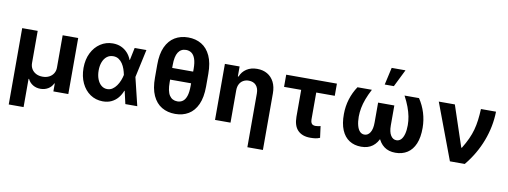

<svg xmlns="http://www.w3.org/2000/svg" viewBox="-73 -1212 4875 1842"><g transform="rotate(10 2364.5 -291.0)"><path d="M60.7 197.7V-545.9H211.7V-232Q211.9 -199.5 227.3 -174.3Q242.8 -149.1 270.1 -135.1Q297.5 -121.1 333.2 -121.1Q369.5 -121.1 396.9 -135.2Q424.3 -149.3 439.7 -174.4Q455.2 -199.5 454.9 -232V-545.9H606.2V0H460.7V-77.5H456.4Q440.3 -42.2 407.2 -22.6Q374 -2.9 333.2 -3.1Q292.3 -2.9 259.5 -22.6Q226.8 -42.2 210.2 -77.5H205.3V197.7Z M942.1 11.7Q873.4 11 820.2 -25.1Q767 -61.3 736.8 -125.3Q706.6 -189.4 706.2 -272.5Q706.6 -355.9 738.1 -418.8Q769.5 -481.8 823.4 -517.3Q877.2 -552.7 944 -552.7Q988.5 -552.7 1024.3 -536.9Q1060.2 -521.1 1086.6 -492.4Q1113 -463.7 1128 -424.4H1174.1L1211.4 -274.4L1278 0H1161.8L1099.1 -274.4Q1093.8 -301.5 1084.2 -329.2Q1074.6 -356.8 1059.1 -380.1Q1043.7 -403.3 1021.4 -417.9Q999.1 -432.4 968.7 -432.4Q932.7 -432.4 906.9 -412.1Q881.1 -391.7 867.2 -356Q853.4 -320.3 853.4 -273.8Q853.4 -227.1 867.4 -190.3Q881.4 -153.6 906.5 -132.7Q931.5 -111.7 964.4 -111.5Q992.8 -111.5 1015.3 -126.6Q1037.8 -141.7 1054.7 -165.8Q1071.7 -189.9 1082.8 -217.9Q1093.8 -245.8 1099.1 -271.5L1156.3 -545.9H1270.8L1211.4 -271.5L1174.1 -124.2H1130Q1115.5 -85.5 1090.1 -54.8Q1064.7 -24 1028.1 -6.2Q991.5 11.7 942.1 11.7Z M1831.8 -419.9V-306.1H1469.9V-419.9ZM1895.3 -425.2V-300.2Q1895 -194.4 1863.7 -125.6Q1832.3 -56.8 1776.9 -23.5Q1721.5 9.8 1647.9 9.8Q1573.3 9.8 1516.8 -23.5Q1460.3 -56.8 1428.7 -125.6Q1397.2 -194.4 1397.5 -300.2V-425.2Q1397.2 -530.2 1428.6 -598.7Q1460.1 -667.2 1516.1 -700.9Q1572.2 -734.6 1645.9 -734.6Q1719.6 -734.6 1775.7 -701Q1831.7 -667.5 1863.4 -599Q1895 -530.5 1895.3 -425.2ZM1748.4 -281.1V-446.7Q1748.3 -506.7 1735.6 -543.4Q1722.9 -580.1 1700 -596.6Q1677.1 -613.1 1645.9 -613.1Q1596.4 -613.1 1570.1 -572.6Q1543.8 -532 1544.1 -446.7V-281.1Q1543.8 -192.9 1570.6 -152.6Q1597.3 -112.3 1647.9 -112.3Q1678.4 -112.3 1700.9 -128.7Q1723.3 -145 1735.8 -182Q1748.3 -218.9 1748.4 -281.1Z M2186.3 -315.2V0H2035.4V-545.9H2178.7V-448.8H2185.4Q2204.1 -497 2246.7 -524.9Q2289.3 -552.7 2349.8 -552.7Q2406.7 -552.7 2449 -527.9Q2491.2 -503.1 2514.6 -457.2Q2537.9 -411.2 2537.9 -347.3V204.1H2386.5V-320.3Q2386.5 -370.2 2361.1 -398.6Q2335.6 -427 2289.6 -427.1Q2259.5 -427.1 2236 -413.8Q2212.6 -400.5 2199.6 -375.6Q2186.5 -350.8 2186.3 -315.2Z M3126.6 -545.9V-427.3H2632.6V-545.9ZM2799.4 -545.9H2946.1V-165.2Q2946.6 -144.1 2952.4 -132.2Q2958.3 -120.3 2968.9 -115.4Q2979.6 -110.5 2993.8 -110.4Q3010.3 -110.5 3020.5 -112.7Q3030.8 -114.9 3043 -117.8L3057.8 -5.7Q3035.4 3.6 3013.8 6.7Q2992.2 9.8 2963.3 9.8Q2885.8 9.8 2842.7 -33.7Q2799.6 -77.2 2799.4 -166.6Z M3326.9 -545.9H3467.3Q3439 -492.1 3421.5 -445Q3404 -397.9 3396 -355.3Q3388.1 -312.6 3387.8 -271.3Q3388.1 -221.3 3397.7 -185.1Q3407.2 -148.8 3425.7 -129.4Q3444.2 -110 3470.6 -110Q3505 -110 3526.3 -143.9Q3547.7 -177.8 3547.4 -242.2V-435.2H3657.7V-256.8Q3657.9 -176.2 3636.1 -116.2Q3614.3 -56.2 3570.4 -23.2Q3526.6 9.8 3459.7 9.8Q3393.1 9.8 3344.1 -21.5Q3295.1 -52.8 3268.8 -115.3Q3242.5 -177.7 3243.1 -270.9Q3243.4 -346.1 3264.9 -416Q3286.5 -485.8 3326.9 -545.9ZM3785.4 -545.9H3926.3Q3966.6 -485.8 3988.1 -416Q4009.6 -346.1 4010.1 -270.9Q4010.6 -177.7 3984.2 -115.3Q3957.8 -52.8 3908.9 -21.5Q3860.1 9.8 3793.1 9.8Q3726.7 9.8 3682.7 -23.2Q3638.7 -56.2 3616.8 -116.2Q3595 -176.2 3595 -256.8V-435.2H3705.4V-242.2Q3705.3 -177.8 3726.6 -143.9Q3747.9 -110 3782.1 -110Q3809 -110 3827.3 -129.4Q3845.7 -148.8 3855.5 -185.1Q3865.3 -221.3 3865.3 -271.3Q3865.3 -312.6 3857.1 -355.3Q3848.9 -397.9 3831.4 -445Q3814 -492.1 3785.4 -545.9ZM3579.8 -617 3617.7 -785.9H3752.4L3668.8 -617Z M4323.7 0 4119 -545.9H4275.5L4408.1 -148.4H4414Q4446.4 -201.4 4467.7 -247.9Q4489 -294.4 4501.6 -340.2Q4514.2 -386 4520.6 -436.1Q4527.1 -486.1 4529.8 -545.9H4676.5Q4673.7 -401.3 4620.6 -260.7Q4567.4 -120.2 4468.3 0Z"/></g></svg>

Font: Inter V
Style: 
Weight: 400
Designer: Rasmus Andersson
Foundry: rsms
Version: Version 4.000;git-a3f224843